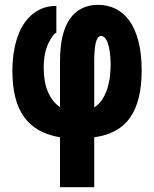

<svg xmlns="http://www.w3.org/2000/svg" viewBox="-20 -572 642 800"><path d="M230 0Q130.9 -16.1 81.3 -83.3Q31.7 -150.4 31.7 -275.9Q31.7 -326.7 39.6 -366.9Q47.4 -407.2 60.5 -437.5Q73.7 -467.8 91.6 -489Q109.4 -510.3 129.9 -523.4Q150.4 -536.6 172.1 -542.2Q193.8 -547.9 214.8 -546.9V-435.1Q209.5 -435.1 200.2 -422.6Q190.9 -410.2 182.6 -393.6Q162.1 -351.6 162.1 -289.6Q162.1 -231.9 179 -190.9Q195.8 -149.9 230 -125V-316.4Q230 -434.6 271 -493.2Q312 -551.8 388.7 -551.8Q427.7 -551.8 461.2 -535.6Q494.6 -519.5 518.8 -486.1Q543 -452.6 556.6 -400.9Q570.3 -349.1 570.3 -278.3Q570.3 -151.4 522.5 -82.5Q474.6 -13.7 372.6 0V208H230ZM372.6 -125Q393.1 -137.2 406.5 -158.2Q419.9 -179.2 427.7 -204.6Q435.5 -230 438.5 -257.6Q441.4 -285.2 440.9 -311Q440.4 -336.9 437 -358.4Q433.6 -379.9 428.7 -393.6Q422.9 -409.7 414.8 -416.5Q406.7 -423.3 398.9 -421.9Q384.8 -419.4 378.7 -392.3Q372.6 -365.2 372.6 -316.4Z"/></svg>

Font: Hack
Style: Bold
Weight: 700
Monospace: yes
Designer: Christopher Simpkins
Foundry: Christopher Simpkins
Version: Version 2.017